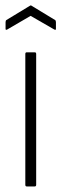

<svg xmlns="http://www.w3.org/2000/svg" viewBox="-24 -670 221 690"><path d="M72 0Q67 0 67 -6V-476Q67 -482 72 -482H101Q106 -482 106 -476V-6Q106 0 101 0ZM2 -564Q-4 -561 -4 -566V-590Q-4 -596 -1 -598L83 -649Q87 -652 90 -649L174 -598Q177 -596 177 -590V-566Q177 -561 171 -564L86 -613Z"/></svg>

Font: Sofia Sans Condensed ExtraLight
Style: Regular
Weight: 250
Version: Version 4.100